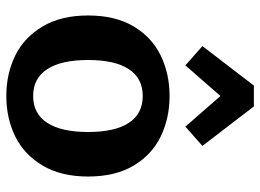

<svg xmlns="http://www.w3.org/2000/svg" viewBox="-128 -681 824 608"><g transform="rotate(90 284.0 -377.0)"><path d="M126 -606 251 -769H317L442 -606L381 -552L284 -663L187 -552ZM29 -244Q29 -330 63.5 -388Q98 -446 156 -474Q214 -502 284 -502Q354 -502 412 -474Q470 -446 504.5 -388Q539 -330 539 -244Q539 -158 504 -99.5Q469 -41 411.5 -13Q354 15 284 15Q214 15 156.5 -13Q99 -41 64 -99.5Q29 -158 29 -244ZM398 -244Q398 -329 369 -373Q340 -417 284 -417Q228 -417 199 -373Q170 -329 170 -244Q170 -159 199 -114.5Q228 -70 284 -70Q340 -70 369 -114.5Q398 -159 398 -244Z"/></g></svg>

Font: Maitree
Style: Bold
Weight: 700
Designer: CadsonDemak Team
Foundry: CadsonDemak
Version: Version 1.002